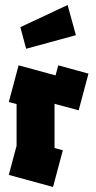

<svg xmlns="http://www.w3.org/2000/svg" viewBox="-20 -744 382 764"><path d="M191 0 15 -48 46 -164V-330L15 -338L54 -484L201 -444L212 -484L332 -451L293 -305L197 -331V-155L230 -146ZM282 -604 84 -550 61 -636 249 -724Z"/></svg>

Font: Blaka Ink
Style: Regular
Weight: 400
Designer: Mohamed Gaber
Foundry: Kief Type Foundry
Version: Version 1.003; ttfautohint (v1.8.4.7-5d5b)